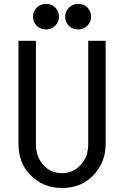

<svg xmlns="http://www.w3.org/2000/svg" viewBox="-20 -938 626 968"><path d="M374 -918.5Q402.8 -918.5 419.9 -900.9Q439.5 -880.9 439.5 -854Q439.5 -827.1 419.9 -808.1Q400.9 -789.6 374 -789.6Q346.2 -789.6 328.1 -807.1Q308.6 -826.2 308.6 -854Q308.6 -881.8 328.1 -900.1Q347.7 -918.5 374 -918.5ZM211.9 -918.5Q240.7 -918.5 257.8 -900.9Q277.3 -880.9 277.3 -854Q277.3 -827.1 257.8 -808.1Q238.8 -789.6 211.9 -789.6Q184.1 -789.6 166 -807.1Q146.5 -826.2 146.5 -854Q146.5 -881.8 166 -900.1Q185.5 -918.5 211.9 -918.5ZM73.2 -732.4H161.1V-211.9Q161.1 -152.8 192.9 -112.8Q231 -64.9 293 -64.9Q352.5 -64.9 393.1 -113.8Q424.8 -151.9 424.8 -211.9V-732.4H512.7V-211.9Q512.7 -122.6 454.6 -58.6Q392.6 9.8 293 9.8Q194.8 9.8 129.9 -59.1Q73.2 -118.7 73.2 -211.9Z"/></svg>

Font: Consola Mono
Style: Book
Weight: 400
Monospace: yes
Designer: Wojciech Kalinowski "wmk69" (wmk69@o2.pl)
Foundry: Wojciech Kalinowski "wmk69" (wmk69@o2.pl)
Version: Version 2.1.0